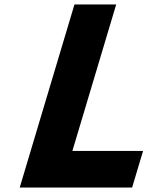

<svg xmlns="http://www.w3.org/2000/svg" viewBox="-20 -845 684 865"><path d="M503.5 -825H315.5L68.8 0H575.2L624.6 -165H306.1Z"/></svg>

Font: Hussar
Style: BdSuprExtOblThree
Weight: 700
Foundry: Cannot Into Space Fonts
Version: Version 2.00